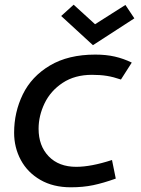

<svg xmlns="http://www.w3.org/2000/svg" viewBox="-20 -787 600 816"><path d="M40 0ZM40 -223Q40 -160 68.5 -107Q97 -54 151.5 -22.5Q206 9 281 9Q333 9 376 0Q419 -9 472 -28L456 -107Q367 -78 304 -78Q230 -78 187 -122.5Q144 -167 144 -240Q144 -295 169.5 -348Q195 -401 246.5 -435Q298 -469 371 -469Q406 -469 434 -464.5Q462 -460 494 -449L540 -521Q505 -538 468 -546.5Q431 -555 385 -555Q270 -555 192 -508.5Q114 -462 77 -386Q40 -310 40 -223ZM551 -709 513 -766 384 -684 293 -767 240 -719 375 -595Z"/></svg>

Font: Cambay Devanagari
Style: Bold Italic
Weight: 700
Designer: Pooja Saxena
Foundry: Pooja Saxena
Version: Version 1.005;PS 001.005;hotconv 1.0.70;makeotf.lib2.5.58329